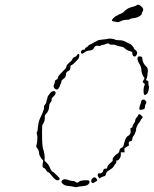

<svg xmlns="http://www.w3.org/2000/svg" viewBox="-20 -775 644 804"><path d="M245 -23Q251 -26 260 -23Q277 -17 287 -17Q291 -17 297 -13Q304 -7 311 -14Q316 -19 332 -20Q349 -21 353 -18.5Q357 -16 353 -7Q348 2 331 4Q308 6 303 8Q300 10 290.5 7.5Q281 5 267.5 4Q254 3 247 -2Q235 -10 238 -17Q241 -21 245 -23ZM366 -27Q371 -33 377 -32Q383 -31 386 -23Q388 -18 386 -17.5Q384 -17 378 -13Q369 -5 364 -11Q359 -19 366 -27ZM561 -296Q564 -297 565.5 -296.5Q567 -296 572 -291L578 -285L575 -280Q571 -276 568 -269.5Q565 -263 561.5 -260Q558 -257 553.5 -246.5Q549 -236 550 -233Q551 -230 547.5 -222.5Q544 -215 544 -213.5Q544 -212 539.5 -206.5Q535 -201 534 -194Q534 -188 532.5 -186.5Q531 -185 524 -183Q519 -181 519 -174L520 -166L510 -160L501 -154V-145L502 -137H494H486V-129Q487 -121 481.5 -112Q476 -103 471 -103Q467 -103 466.5 -102.5Q466 -102 467 -99Q468 -94 464 -89.5Q460 -85 455.5 -77.5Q451 -70 440 -64Q424 -55 424 -47Q424 -44 421.5 -40.5Q419 -37 416 -37Q414 -37 405 -33L396 -28L393 -33Q389 -37 389 -41Q389 -51 398 -49Q401 -48 406 -51Q411 -54 412 -60Q413 -69 423 -69Q427 -69 428 -69.5Q429 -70 429 -74Q429 -81 446 -96Q453 -101 452 -106Q451 -111 454 -114.5Q457 -118 460 -122Q463 -126 471.5 -131.5Q480 -137 480 -144Q482 -155 491 -157Q497 -159 500 -176Q501 -181 505 -191.5Q509 -202 515 -205Q521 -208 524.5 -213.5Q528 -219 527 -229L526 -238L531 -240Q536 -242 535 -245Q534 -250 542 -260Q546 -264 546 -269Q546 -277 554 -285Q558 -289 558 -291.5Q558 -294 561 -296ZM574 -355Q581 -362 589 -354Q596 -347 590 -339Q587 -335 587 -329Q587 -321 583.5 -318.5Q580 -316 568 -315Q560 -314 566 -333Q567 -334 567 -335Q571 -347 571 -349.5Q571 -352 574 -355ZM197 -391Q203 -395 208 -393Q213 -391 213 -386Q213 -379 202 -369Q195 -362 196 -357Q197 -352 191.5 -345.5Q186 -339 186 -332Q186 -311 172 -297Q167 -293 167.5 -282Q168 -271 164 -263Q160 -255 158 -253Q156 -251 156 -219Q156 -162 161 -150Q164 -143 166 -128.5Q168 -114 167 -109Q166 -104 167 -102Q168 -100 176 -93Q185 -83 186 -79.5Q187 -76 192 -66Q197 -56 200 -56Q203 -56 216.5 -42.5Q230 -29 230 -27Q230 -22 223 -20Q214 -17 196 -40Q188 -52 182.5 -53.5Q177 -55 173 -62.5Q169 -70 165 -71Q154 -74 160 -96Q162 -103 158 -106Q156 -107 152.5 -112.5Q149 -118 146.5 -123Q144 -128 144 -131Q144 -145 136 -154Q129 -160 134 -173Q136 -180 136.5 -193.5Q137 -207 135 -212Q132 -217 135 -222.5Q138 -228 138 -235Q140 -268 153 -291Q157 -298 159.5 -306.5Q162 -315 163.5 -317.5Q165 -320 164 -325.5Q163 -331 168.5 -337Q174 -343 174.5 -349.5Q175 -356 177 -360Q179 -364 179 -368Q179 -370 182.5 -375Q186 -380 190 -385Q194 -390 197 -391ZM558 -537Q560 -539 565.5 -539Q571 -539 573.5 -536.5Q576 -534 576 -529.5Q576 -525 579 -516Q582 -507 589 -500Q601 -490 599 -476Q597 -450 594 -446Q591 -442 592 -439.5Q593 -437 598 -437Q602 -437 601.5 -428Q601 -419 603 -415.5Q605 -412 604 -407Q601 -387 595 -382Q587 -375 584 -378.5Q581 -382 581 -398Q582 -414 585 -417Q589 -423 581 -428Q574 -432 582 -440Q586 -445 584 -449Q572 -468 572 -482Q572 -493 565 -505Q551 -528 558 -537ZM312 -541Q312 -531 301 -521Q294 -514 289 -509Q284 -504 279.5 -502.5Q275 -501 275 -495Q275 -480 265 -477Q256 -474 256 -460Q256 -451 241 -441Q237 -438 237 -433Q237 -428 234.5 -424.5Q232 -421 231 -416Q225 -400 218 -400Q214 -400 209 -404Q201 -413 207 -422Q209 -425 209.5 -432Q210 -439 216 -441.5Q222 -444 223 -450.5Q224 -457 232 -465Q232 -465 233 -466Q251 -484 254.5 -488Q258 -492 258 -496Q258 -501 266 -509Q274 -517 275.5 -517Q277 -517 281 -524Q286 -535 294 -537Q299 -538 302.5 -544Q306 -550 309.5 -549.5Q313 -549 312 -541ZM460 -610Q466 -606 489 -606Q497 -605 509 -598.5Q521 -592 526 -590Q529 -589 535 -582Q541 -575 541 -572Q541 -570 546.5 -566Q552 -562 554 -557Q556 -552 552 -545Q547 -536 540.5 -539Q534 -542 534 -554Q534 -558 530 -559Q510 -564 501 -574Q495 -579 484 -580.5Q473 -582 466 -585.5Q459 -589 450.5 -588Q442 -587 439 -590Q434 -596 421 -590Q414 -587 410 -587Q406 -587 401 -584Q396 -581 391 -583Q379 -586 374 -575Q371 -568 364 -565.5Q357 -563 352 -563Q343 -563 332 -554Q325 -548 320 -552Q318 -555 319 -558.5Q320 -562 323.5 -565Q327 -568 331 -567Q336 -566 336 -570Q336 -574 342 -577Q348 -580 350 -583.5Q352 -587 358 -589Q364 -591 370.5 -595.5Q377 -600 378.5 -600Q380 -600 386 -604Q392 -608 410 -609.5Q428 -611 432 -612.5Q436 -614 446.5 -613Q457 -612 460 -610ZM557 -755Q562 -757 574 -746Q583 -737 578 -728Q574 -723 574 -719Q574 -713 563 -706.5Q552 -700 539 -699Q528 -698 524.5 -695Q521 -692 509 -692Q497 -692 486.5 -686.5Q476 -681 470.5 -682.5Q465 -684 457 -685Q451 -686 449.5 -687.5Q448 -689 450 -693Q451 -696 458.5 -702.5Q466 -709 468 -709Q470 -709 474 -712Q478 -715 486.5 -718Q495 -721 499 -726Q511 -739 527 -744Q547 -749 552 -753Q554 -755 557 -755Z"/></svg>

Font: TT2020 Style D
Style: Italic
Weight: 400
Italic angle: -15°
Version: Version 0.2.000